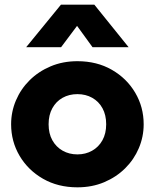

<svg xmlns="http://www.w3.org/2000/svg" viewBox="-20 -787 663 822"><path d="M311.4 15Q228 15 164 -21.8Q100 -58.6 63.8 -120Q27.6 -181.4 27.6 -255Q27.6 -308.5 48.3 -357.2Q69 -405.9 107 -443.6Q145 -481.2 197 -503.1Q249 -525 311.4 -525Q394.8 -525 458.8 -488.2Q522.8 -451.4 558.9 -390Q595.1 -328.6 595.1 -255Q595.1 -201.5 574.4 -152.8Q553.8 -104.1 515.8 -66.4Q477.8 -28.8 425.9 -6.9Q374.1 15 311.4 15ZM311.4 -126Q346.5 -126 374.4 -141.8Q402.4 -157.5 418.5 -186.4Q434.6 -215.2 434.6 -255Q434.6 -294.8 418.7 -323.7Q402.8 -352.6 374.8 -368.3Q346.9 -384 311.4 -384Q275.9 -384 247.9 -368.3Q220 -352.6 204.1 -323.7Q188.1 -294.8 188.1 -255Q188.1 -215.2 204.2 -186.4Q220.4 -157.5 248.3 -141.8Q276.2 -126 311.4 -126ZM92.1 -585 240.9 -767H383.9L530.6 -585H376.1L309.9 -676.2L241.6 -585Z"/></svg>

Font: Geologica-Sharp
Style: Regular
Weight: 100
Designer: Sindre Bremnes, Frode Helland
Foundry: Monokrom Skriftforlag AS
Version: Version 1.010;gftools[0.9.28]